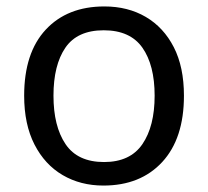

<svg xmlns="http://www.w3.org/2000/svg" viewBox="-20 -566 645 596"><path d="M551 -269Q551 -136 483.5 -63Q416 10 301 10Q230 10 174.5 -22.5Q119 -55 87 -117.5Q55 -180 55 -269Q55 -402 122 -474Q189 -546 304 -546Q377 -546 432.5 -513.5Q488 -481 519.5 -419.5Q551 -358 551 -269ZM146 -269Q146 -174 183.5 -118.5Q221 -63 303 -63Q384 -63 422 -118.5Q460 -174 460 -269Q460 -364 422 -418Q384 -472 302 -472Q220 -472 183 -418Q146 -364 146 -269Z"/></svg>

Font: Noto Sans Ugaritic
Style: Regular
Weight: 400
Designer: Monotype Design Team
Foundry: Monotype Imaging Inc.
Version: Version 2.001; ttfautohint (v1.8.4.7-5d5b)